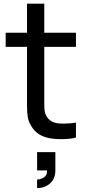

<svg xmlns="http://www.w3.org/2000/svg" viewBox="-20 -738 469 1030"><path d="M217.5 -216.5V-179Q217.5 -156 219.8 -141.5Q222 -127 229 -115.5Q238.5 -98 255.5 -88Q272.5 -78 295 -76Q299.5 -75.5 306.8 -75.2Q314 -75 324 -75Q339 -75 354.8 -76.2Q370.5 -77.5 387.5 -80V0Q356.5 8.5 309.5 8.5Q294 8.5 280.5 7.8Q267 7 255 5Q216 -1 189.2 -17.8Q162.5 -34.5 145 -66.5Q132.5 -87.5 128.8 -111.5Q125 -135.5 125 -170V-212.5V-486.5H10.5V-562.5H125V-718.5H217.5V-562.5H387.5V-486.5H217.5ZM179 78H277V176Q277 220 249 245.5Q221 271 179 271V225Q197.5 225 215 214Q233.5 203 232.5 176H179Z"/></svg>

Font: Russisch Sans Medium
Style: Regular
Weight: 500
Width: 4
Designer: Michael Sharanda (font) & Cristiano Sobral (main changes)
Foundry: Michael Sharanda
Version: Version 2.00;September 8, 2020;FontCreator 13.0.0.2681 64-bi